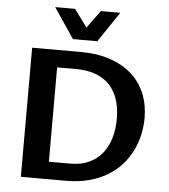

<svg xmlns="http://www.w3.org/2000/svg" viewBox="-62 -1005 935 1060"><g transform="rotate(5 406.0 -475.0)"><path d="M93.3 -715.3H360.4Q454.6 -715.3 526.6 -690.7Q598.6 -666 647.5 -621.8Q696.3 -577.6 720.9 -516.6Q745.6 -455.6 745.6 -382.3Q745.6 -337.4 735.8 -291.5Q726.1 -245.6 705.3 -203.1Q684.6 -160.6 652.3 -123.5Q620.1 -86.4 575.2 -58.8Q530.3 -31.2 471.9 -15.4Q413.6 0.5 340.8 0.5L93.3 0ZM240.2 -96.2H359.4Q419.4 -96.2 463.4 -116.9Q507.3 -137.7 536.1 -173.8Q564.9 -210 579.1 -259Q593.3 -308.1 593.3 -364.7Q593.3 -426.8 576.9 -474.4Q560.5 -522 528.8 -554.2Q497.1 -586.4 450.9 -602.8Q404.8 -619.1 345.7 -619.1H240.2ZM561.5 -949.7 448.7 -782.2H313.5L200.7 -949.7H310.5L382.3 -852.1L453.6 -949.7Z"/></g></svg>

Font: Proza Libre
Style: SemiBold
Weight: 600
Designer: Jasper de Waard
Foundry: Jasper de Waard
Version: Version 1.000; ttfautohint (v1.4.1.8-43bc) -l 8 -r 50 -G 200